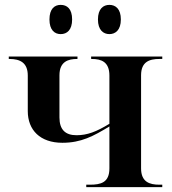

<svg xmlns="http://www.w3.org/2000/svg" viewBox="-20 -768 705 788"><path d="M429 -628C454 -628 476 -645 476 -688C476 -732 454 -748 429 -748C404 -748 382 -732 382 -688C382 -645 404 -628 429 -628ZM229 -628C255 -628 276 -645 276 -688C276 -732 255 -748 229 -748C204 -748 183 -732 183 -688C183 -645 204 -628 229 -628ZM334 0H646V-10H634C594 -10 559 -21 559 -77V-459C559 -515 594 -526 634 -526H646V-536H354V-526H357C396 -526 429 -514 429 -458V-260C375 -227 338 -213 294 -213C248 -213 224 -236 224 -286V-459C224 -516 261 -526 296 -526H298V-536H16V-526H19C62 -526 94 -511 94 -458V-312C94 -234 145 -182 236 -182C313 -182 363 -209 429 -249V-77C429 -18 393 -10 349 -10H334Z"/></svg>

Font: Noto Serif Display SemiBold
Style: Regular
Weight: 600
Designer: Monotype Design Team
Foundry: Monotype Imaging Inc.
Version: Version 2.009